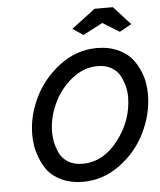

<svg xmlns="http://www.w3.org/2000/svg" viewBox="-54 -811 727 873"><g transform="rotate(-5 309.0 -374.5)"><path d="M78.1 -218.8Q78.1 -301.8 117.7 -384.8Q157.2 -467.8 234.4 -526.4Q311.5 -585 405.3 -585Q456.1 -585 495.1 -568.4Q534.2 -551.8 556.6 -527.3Q579.1 -502.9 593.8 -470.7Q608.4 -438.5 613.3 -410.6Q618.2 -382.8 618.2 -356.4Q618.2 -267.6 577.1 -182.6Q536.1 -97.7 459 -41Q381.8 15.6 290 15.6Q236.3 15.6 195.3 -3.4Q154.3 -22.5 132.8 -48.8Q111.3 -75.2 98.1 -110.4Q85 -145.5 81.5 -170.4Q78.1 -195.3 78.1 -218.8ZM168.9 -221.7Q168.9 -200.2 172.9 -178.7Q176.8 -157.2 188.5 -129.4Q200.2 -101.6 227.5 -84Q254.9 -66.4 294.9 -66.4Q389.6 -66.4 458.5 -156.2Q527.3 -246.1 527.3 -353.5Q527.3 -374 522.5 -395.5Q517.6 -417 505.4 -443.4Q493.2 -469.7 466.3 -486.3Q439.5 -502.9 400.4 -502.9Q336.9 -502.9 282.2 -458.5Q227.5 -414.1 198.2 -349.6Q168.9 -285.2 168.9 -221.7ZM410.2 -763.7H494.1L570.3 -679.7L515.6 -649.4L439.5 -696.3L349.6 -649.4L301.8 -681.6Z"/></g></svg>

Font: Thabit-Bold-Oblique
Style: Bold Oblique
Weight: 700
Designer: Regenerated by Nadim Shaikli
Foundry: MAK Alagha
Version: 0.01